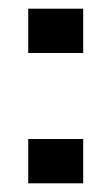

<svg xmlns="http://www.w3.org/2000/svg" viewBox="-20 -422 256 442"><path d="M45 -300V-402H171.5V-300ZM45 0V-102H171.5V0Z"/></svg>

Font: Big Shoulders Stencil Display SemiBold
Style: Regular
Weight: 600
Designer: Patric King
Foundry: XO Type Co
Version: Version 1.000